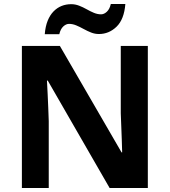

<svg xmlns="http://www.w3.org/2000/svg" viewBox="-20 -945 853 965"><path d="M723 0H531L220 -540H216Q218 -506 219.5 -472Q221 -438 222.5 -404Q224 -370 225 -336V0H90V-714H281L591 -179H594Q593 -212 592 -245Q591 -278 589.5 -310.5Q588 -343 587 -376V-714H723ZM205 -773Q208 -812 219.5 -840.5Q231 -869 249 -887.5Q267 -906 289.5 -915Q312 -924 338 -924Q358 -924 377.5 -916.5Q397 -909 415.5 -898.5Q434 -888 452 -880.5Q470 -873 488 -873Q503 -873 517 -886Q531 -899 537 -925H610Q604 -848 566 -811Q528 -774 477 -774Q457 -774 438 -781.5Q419 -789 400 -799.5Q381 -810 363 -817.5Q345 -825 327 -825Q312 -825 298 -812Q284 -799 278 -773Z"/></svg>

Font: Noto Sans Tamil
Style: Regular
Weight: 400
Designer: Jelle Bosma - Monotype Design Team
Foundry: Monotype Imaging Inc.
Version: Version 2.003